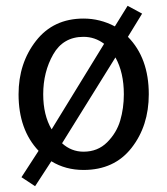

<svg xmlns="http://www.w3.org/2000/svg" viewBox="-20 -573 577 662"><path d="M101 69 54 38 113 -53Q44 -126 44 -248Q44 -355 104 -432Q164 -509 268 -509Q325 -509 376 -482L420 -553L470 -526L421 -446Q493 -373 493 -248Q493 -139 433.5 -63Q374 13 268 13Q206 13 157 -17ZM158 -127 339 -422Q307 -446 268 -446Q198 -446 163.5 -385.5Q129 -325 129 -248Q129 -176 158 -127ZM378 -375 194 -79Q226 -50 268 -50Q317 -50 349.5 -82.5Q382 -115 394.5 -157.5Q407 -200 407 -248Q407 -323 378 -375Z"/></svg>

Font: Rosario
Style: Regular
Weight: 400
Designer: Hector Gatti
Foundry: Omnibus-Type
Version: Version 1.004